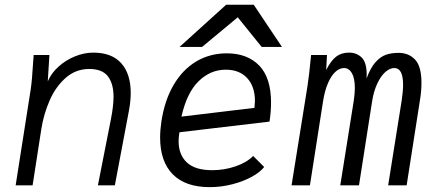

<svg xmlns="http://www.w3.org/2000/svg" viewBox="-20 -782 1840 810"><path d="M118.5 -501.5 122 -550H188.5L181.5 -438.5Q196 -473 226.8 -500.8Q257.5 -528.5 296.2 -544.2Q335 -560 373.5 -560Q451.5 -560 491.5 -515.2Q531.5 -470.5 531.5 -390Q531.5 -355.5 524 -315.5L464.5 0H393L448 -279.5Q459 -335.5 459 -373.5Q459 -429 435.2 -460Q411.5 -491 356.5 -491Q300 -491 257.5 -453.8Q215 -416.5 189.8 -359Q164.5 -301.5 154.5 -238.5L117.5 0H46L109.5 -404.5Q113 -428.5 115 -453Q117 -477.5 118.5 -501.5Z M655.5 -202Q655.5 -232.5 661 -270Q674.5 -359 712.5 -423.8Q750.5 -488.5 808 -522.8Q865.5 -557 937 -557Q1023.5 -557 1073.5 -505.5Q1123.5 -454 1123.5 -348.5Q1123.5 -311 1117 -269L737 -224Q733.5 -201.5 733.5 -186.5Q733.5 -129.5 768.2 -96.8Q803 -64 875 -64Q926 -64 973.2 -80Q1020.5 -96 1048 -124L1094.5 -77.5Q1078 -56 1042.8 -36.5Q1007.5 -17 960.8 -4.8Q914 7.5 864.5 7.5Q762.5 7.5 709 -46.5Q655.5 -100.5 655.5 -202ZM1055.5 -356Q1055.5 -417 1022.8 -452.5Q990 -488 932.5 -488Q867.5 -488 817.8 -439.2Q768 -390.5 745.5 -290L1053.5 -327Q1055.5 -347 1055.5 -356ZM934 -762H1050.5L1169.5 -584H1084L983 -709L832.5 -584H737.5Z M1292.5 -550H1359.5L1356 -486.5Q1376 -526 1398 -543Q1420 -560 1452.5 -560Q1485 -560 1506 -539.2Q1527 -518.5 1527 -467.5Q1527 -457 1526.5 -451Q1543 -496 1564 -519.5Q1585 -543 1608.2 -551Q1631.5 -559 1661.5 -559Q1704.5 -559 1731.2 -530.5Q1758 -502 1758 -433Q1758 -397.5 1752 -361.5L1695.5 0H1617.5L1674.5 -357.5Q1680.5 -396.5 1680.5 -424.5Q1680.5 -495 1643.5 -495Q1625 -495 1606 -478.5Q1587 -462 1571.8 -429.8Q1556.5 -397.5 1549.5 -352.5L1494.5 0H1415.5L1472.5 -357.5Q1477 -387.5 1477 -411Q1477 -452 1464.5 -473.5Q1452 -495 1431.5 -495Q1412.5 -495 1394.8 -478.8Q1377 -462.5 1363.2 -430.2Q1349.5 -398 1342.5 -352.5L1287.5 0H1210L1277 -417.5Q1284 -462 1292.5 -550Z"/></svg>

Font: JuliaMono Light
Style: Italic
Weight: 300
Italic angle: -9°
Monospace: yes
Designer: cormullion
Foundry: corm
Version: Version 0.054; ttfautohint (v1.8.4)